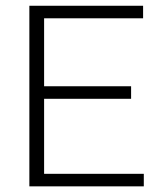

<svg xmlns="http://www.w3.org/2000/svg" viewBox="-20 -660 559 680"><path d="M444.3 -354.5V-310.1H136.2V-44.4H489.3V0H84V-639.6H486.8V-595.2H136.2V-354.5Z"/></svg>

Font: Yantramanav Light
Style: Regular
Weight: 300
Version: Version 1.001;PS 1.0;hotconv 1.0.72;makeotf.lib2.5.5900; ttf